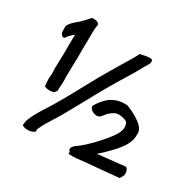

<svg xmlns="http://www.w3.org/2000/svg" viewBox="-158 -938 1110 1089"><g transform="rotate(30 397.0 -393.0)"><path d="M195 -741V-742C193 -759 163 -764 148 -760H147L146 -759C142 -756 138 -752 135 -747C124 -736 105 -714 93 -704L77 -691C64 -680 48 -663 40 -647V-646V-613C40 -598 50 -583 64 -583H66L78 -598C81 -603 84 -606 89 -610L90 -611C97 -619 103 -624 111 -630V-629C111 -612 110 -590 110 -574V-520C110 -485 107 -444 107 -408V-407C108 -400 108 -392 108 -386V-369C108 -365 108 -361 107 -358V-357C105 -335 107 -313 109 -293V-291L112 -290C129 -281 154 -282 171 -288L172 -289C180 -296 181 -303 184 -306L185 -308V-310C183 -325 187 -343 187 -362V-378C187 -380 186 -403 186 -403C186 -444 189 -487 189 -526V-585C189 -605 190 -631 190 -651V-680L191 -712C192 -723 193 -732 195 -741ZM148 -138C128 -102 112 -74 111 -39V-36L114 -35C139 -21 178 -28 192 -42L193 -44V-47C192 -53 192 -53 194 -61C198 -71 207 -87 216 -105C247 -156 265 -181 297 -240C347 -328 399 -430 452 -516C474 -552 491 -581 505 -603C524 -634 538 -664 556 -691C563 -701 564 -714 562 -722L561 -725L558 -726C535 -732 512 -724 493 -720H485L484 -718C470 -693 457 -668 442 -645C428 -623 411 -593 389 -557C335 -468 284 -366 233 -278C215 -246 200 -222 188 -202C175 -183 162 -162 148 -138ZM556 -362C576 -361 590 -357 604 -350C616 -343 619 -321 616 -300C611 -278 597 -256 578 -232C558 -206 517 -160 494 -139C475 -120 449 -97 430 -85C415 -74 402 -57 411 -45C412 -43 414 -42 417 -40V-26H422C453 -23 488 -29 516 -32C560 -36 626 -42 672 -46C696 -48 713 -51 734 -52H737L744 -65C758 -82 753 -115 738 -125L736 -126L691 -121C660 -118 601 -112 567 -108C563 -107 559 -106 554 -105C570 -118 613 -159 640 -189C666 -219 693 -255 698 -295C698 -297 699 -326 699 -326C699 -383 570 -431 570 -431C526 -436 488 -423 460 -404C428 -379 401 -340 398 -327V-326V-325C402 -309 415 -302 426 -297C447 -289 465 -295 471 -304C475 -308 486 -324 497 -335C515 -350 531 -363 556 -362Z"/></g></svg>

Font: Hussar Pisanka
Style: Sbd
Weight: 600
Designer: Robert Jablonski
Foundry: Cannot Into Space Fonts
Version: Version 1.070